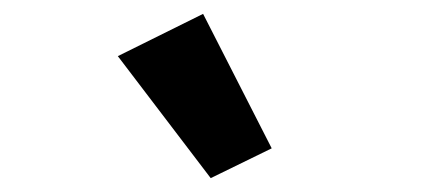

<svg xmlns="http://www.w3.org/2000/svg" viewBox="-20 -827 640 277"><path d="M150 -746 273 -807 372 -613 284 -570Z"/></svg>

Font: Lilex
Style: Regular
Weight: 400
Monospace: yes
Designer: Mike Abbink, Paul van der Laan, Pieter van Rosmalen, Mikhael Khrustik
Foundry: Mikhael Khrustik
Version: Version 2.510